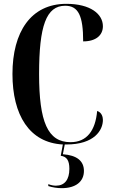

<svg xmlns="http://www.w3.org/2000/svg" viewBox="-20 -744 591 1002"><path d="M326 10C473 10 517 -65 517 -118C517 -132 512 -157 487 -165C478 -62 433 -2 348 -2C229 -2 184 -108 184 -358C184 -608 221 -714 320 -714C389 -714 414 -662 414 -528C483 -528 517 -562 517 -607C517 -671 452 -724 326 -724C141 -724 45 -577 45 -358C45 -144 133 1 308 10L297 69C328 73 342 93 342 137C342 194 317 225 272 225C260 225 248 223 232 217V227C253 234 279 238 302 238C375 238 418 204 418 148C418 96 381 66 308 61L318 10C321 10 323 10 326 10Z"/></svg>

Font: Noto Serif Display ExtraCondensed
Style: Bold
Weight: 700
Width: 2
Designer: Monotype Design Team
Foundry: Monotype Imaging Inc.
Version: Version 2.009